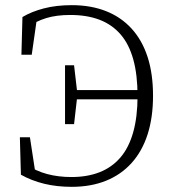

<svg xmlns="http://www.w3.org/2000/svg" viewBox="-20 -709 672 744"><path d="M61 -32 57 -177H96L118 -33L82 -36V-71Q120 -46 163 -34.5Q206 -23 257 -23Q318 -23 365.5 -41.5Q413 -60 446 -98Q479 -136 496 -196Q513 -256 513 -337Q513 -419 496.5 -478.5Q480 -538 447 -576Q414 -614 365.5 -632.5Q317 -651 252 -651Q199 -651 159.5 -639Q120 -627 86 -603V-639L124 -644L103 -497H63L67 -643Q102 -664 150 -676.5Q198 -689 258 -689Q332 -689 390.5 -666Q449 -643 490 -598Q531 -553 552 -488Q573 -423 573 -338Q573 -254 552 -188.5Q531 -123 490 -77.5Q449 -32 390.5 -8.5Q332 15 258 15Q200 15 151 3Q102 -9 61 -32ZM232 -228V-456H267L279 -353V-333L267 -228ZM257 -324V-360H531V-324Z"/></svg>

Font: Source Serif 4 Light
Style: Regular
Weight: 300
Designer: Frank Grießhammer
Foundry: Adobe Systems Incorporated
Version: Version 4.004;hotconv 1.0.116;makeotfexe 2.5.65601